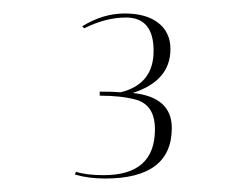

<svg xmlns="http://www.w3.org/2000/svg" viewBox="-20 -764 340 285"><path d="M167 -738Q137 -738 105 -722L102 -725Q133 -744 165 -744Q197 -744 215 -730Q233 -716 233 -691Q233 -644 177 -626Q235 -620 235 -574Q235 -499 136 -499Q111 -499 91 -505L93 -509Q108 -504 134 -504Q210 -504 210 -572Q210 -608 182 -616Q160 -622 128 -622V-628Q148 -628 159 -627Q208 -639 208 -688.5Q208 -738 167 -738Z"/></svg>

Font: Antic Didone
Style: Regular
Weight: 400
Designer: Santiago Orozco
Foundry: Santiago Orozco
Version: Version 2.001